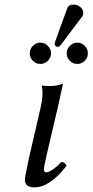

<svg xmlns="http://www.w3.org/2000/svg" viewBox="-20 -802 401 832"><path d="M245.1 -100.1Q262.2 -100.1 268.1 -83Q195.8 9.8 128.9 9.8Q87.9 9.8 87.9 -22.9Q87.9 -34.7 105 -115.2L152.8 -321.8Q164.1 -367.7 164.1 -398.9Q164.1 -414.6 161.1 -429.2L164.1 -431.2Q171.9 -429.2 199.2 -429.2Q226.1 -429.2 252.9 -439L231.9 -342.8L180.2 -122.1Q170.4 -79.1 170.4 -67.9Q170.4 -55.2 180.2 -55.2Q189.9 -55.2 208.5 -67.4Q227.1 -79.6 245.1 -100.1ZM122.6 -538.6Q108.9 -552.2 108.9 -570.8Q108.9 -589.4 122.6 -603.3Q136.2 -617.2 154.8 -617.2Q173.3 -617.2 187.3 -603.3Q201.2 -589.4 201.2 -570.8Q201.2 -552.2 187.3 -538.6Q173.3 -524.9 154.8 -524.9Q136.2 -524.9 122.6 -538.6ZM282.7 -538.6Q269 -552.2 269 -570.8Q269 -589.4 282.7 -603.3Q296.4 -617.2 314.9 -617.2Q333.5 -617.2 347.2 -603.3Q360.8 -589.4 360.8 -570.8Q360.8 -552.2 347.2 -538.6Q333.5 -524.9 314.9 -524.9Q296.4 -524.9 282.7 -538.6ZM298.8 -782.2Q314.5 -782.2 327.6 -772Q340.8 -761.7 340.8 -747.1Q340.8 -736.3 335 -729L243.2 -606.9Q237.3 -599.1 231 -599.1Q225.1 -599.1 220.9 -602.8Q216.8 -606.4 216.8 -611.8Q216.8 -614.7 219.2 -622.1L271 -765.1Q276.9 -782.2 298.8 -782.2Z"/></svg>

Font: Linux Libertine G
Style: Italic
Weight: 400
Italic angle: -12°
Designer: Philipp H. Poll
Foundry: Philipp H. Poll
Version: Version 5.1.3